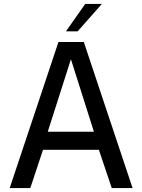

<svg xmlns="http://www.w3.org/2000/svg" viewBox="-20 -949 718 969"><path d="M275 -737H403L649 0H544L479 -193H197L133 0H29ZM454 -284 338 -650 221 -284ZM410 -929H494L372 -791H313Z"/></svg>

Font: Exo Medium
Style: Regular
Weight: 500
Designer: Natanael Gama
Foundry: Natanael Gama
Version: Version 1.500; ttfautohint (v1.6)